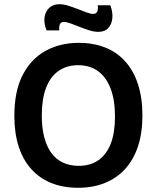

<svg xmlns="http://www.w3.org/2000/svg" viewBox="-20 -876 743 910"><path d="M350 14Q278 14 222 -9Q166 -32 127 -76Q88 -120 68 -183Q48 -246 48 -327Q48 -444 87.5 -520.5Q127 -597 196 -635Q265 -673 354 -673Q422 -673 478 -651Q534 -629 573.5 -585Q613 -541 634 -476.5Q655 -412 655 -329Q655 -246 634 -182.5Q613 -119 573.5 -75.5Q534 -32 477.5 -9Q421 14 350 14ZM353 -90Q409 -90 447.5 -117.5Q486 -145 505.5 -196.5Q525 -248 525 -324Q525 -401 504.5 -455.5Q484 -510 445 -538.5Q406 -567 350 -567Q296 -567 257 -539.5Q218 -512 198 -459Q178 -406 178 -329Q178 -271 189.5 -226.5Q201 -182 223 -151.5Q245 -121 278 -105.5Q311 -90 353 -90ZM446 -725Q426 -725 402.5 -732.5Q379 -740 356.5 -749Q334 -758 314.5 -765Q295 -772 283 -772Q268 -772 263.5 -760.5Q259 -749 261 -732H201Q187 -765 191 -793.5Q195 -822 213.5 -839Q232 -856 261 -856Q281 -856 303.5 -849Q326 -842 349 -833Q372 -824 391 -817Q410 -810 421 -810Q437 -810 441.5 -823Q446 -836 443 -851H503Q515 -819 512.5 -790.5Q510 -762 493.5 -743.5Q477 -725 446 -725Z"/></svg>

Font: Bricolage Grotesque 36pt SemiBold
Style: Regular
Weight: 600
Designer: Mathieu Triay
Foundry: Atelier Triay
Version: Version 1.001;gftools[0.9.33.dev8+g029e19f]